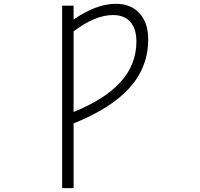

<svg xmlns="http://www.w3.org/2000/svg" viewBox="-20 -761 1040 1000"><path d="M363.3 -177.7Q527.3 -244.1 608.9 -335Q690.4 -425.8 690.4 -544.9Q690.4 -610.4 659.2 -646.5Q627.9 -682.6 568.4 -682.6Q475.6 -682.6 363.3 -597.7ZM363.3 -118.2V218.8H303.7V-731.4H363.3V-659.2Q481.4 -741.2 584 -741.2Q662.1 -741.2 707 -691.4Q752 -641.6 752 -556.6Q752 -413.1 656.7 -305.7Q561.5 -198.2 363.3 -118.2Z"/></svg>

Font: Gen Shin Gothic Monospace Light
Style: Regular
Weight: 300
Designer: [Source Han Sans]
Ryoko NISHIZUKA  (kana & ideographs); Paul D. Hunt (Latin, Greek & Cyrillic); Wenlong ZHANG  (bopomofo
Version: Version 1.002.20150607